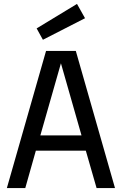

<svg xmlns="http://www.w3.org/2000/svg" viewBox="-20 -960 622 980"><path d="M15 0 215 -700H367L567 0H473L418 -191H163L109 0ZM186 -269H396L291 -637ZM199 -757 167 -815 373 -940 414 -867Z"/></svg>

Font: Orienta
Style: Regular
Weight: 400
Designer: Eduardo Rodriguez Tunni
Foundry: Eduardo Rodriguez Tunni
Version: Version 1.002; ttfautohint (v1.8.4.7-5d5b);gftools[0.9.23]